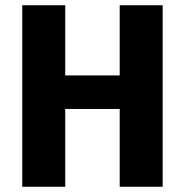

<svg xmlns="http://www.w3.org/2000/svg" viewBox="-20 -713 706 733"><path d="M601 0V-693H437V-425H229V-693H65V0H229V-297H437V0Z"/></svg>

Font: Fira Sans
Style: Bold
Weight: 700
Designer: Carrois Corporate & Edenspiekermann AG
Foundry: Carrois Corporate GbR & Edenspiekermann AG
Version: Version 4.203